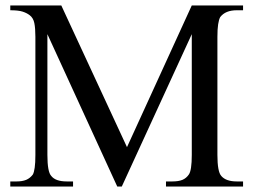

<svg xmlns="http://www.w3.org/2000/svg" viewBox="-20 -682 930 702"><path d="M586.9 0V-18.6H609.9Q632.8 -18.6 647 -24.4Q661.1 -30.3 670.4 -43.9Q681.2 -59.1 681.2 -115.7V-557.1L425.3 0H408.7L153.3 -557.1V-115.7Q153.3 -53.2 167.5 -38.6Q183.1 -18.6 224.1 -18.6H247.1V0H17.6V-18.6H40.5Q61.5 -18.6 75.7 -24.4Q89.8 -30.3 100.1 -43.9Q104.5 -51.8 106.9 -69.1Q109.4 -86.4 109.4 -115.7V-547.4Q109.4 -578.6 105.5 -597.7Q101.6 -616.7 88.4 -626.5Q77.6 -634.8 62.3 -639.6Q46.9 -644.5 17.6 -644.5V-662.1H204.1L444.3 -144L681.2 -662.1H868.7V-644.5H845.7Q804.2 -644.5 785.2 -619.6Q780.3 -610.8 777.6 -593.3Q774.9 -575.7 774.9 -547.4V-115.7Q774.9 -54.2 789.1 -38.6Q806.2 -18.6 845.7 -18.6H868.7V0Z"/></svg>

Font: Doulos SIL Afr
Style: Regular
Weight: 400
Designer: Walt Agee, Victor Gaultney, Peter Martin, Debbi Hosken, Becca Hirsbrunner
Foundry: SIL International
Version: Version 5.000